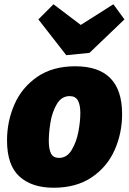

<svg xmlns="http://www.w3.org/2000/svg" viewBox="-20 -866 605 901"><path d="M553 -331Q553 -241 518 -162Q483 -83 410.5 -34Q338 15 232 15Q129 15 71 -38Q13 -91 13 -207Q13 -297 48 -376.5Q83 -456 155 -505.5Q227 -555 333 -555Q553 -555 553 -331ZM209 -205Q209 -166 219.5 -145.5Q230 -125 257 -125Q294 -125 316.5 -162.5Q339 -200 348 -248.5Q357 -297 357 -336Q357 -374 345.5 -394.5Q334 -415 307 -415Q269 -415 247 -378Q225 -341 217 -292.5Q209 -244 209 -205ZM359 -749 512 -846 564 -775 400 -618 291 -607 160 -775 231 -846Z"/></svg>

Font: Bitter Pro Black
Style: Italic
Weight: 900
Italic angle: -9°
Designer: Sol Matas, and Bitter project Authors
Foundry: Sol Matas
Version: Version 1.010